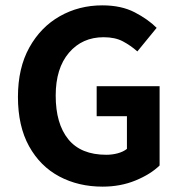

<svg xmlns="http://www.w3.org/2000/svg" viewBox="-20 -685 675 717"><path d="M363 12Q273 12 201.5 -26Q130 -64 88.5 -139Q47 -214 47 -323Q47 -431 89.5 -507.5Q132 -584 203.5 -624.5Q275 -665 362 -665Q433 -665 483 -639Q533 -613 565 -581L493 -493Q468 -515 439 -530.5Q410 -546 367 -546Q287 -546 237.5 -488Q188 -430 188 -328Q188 -223 235 -165Q282 -107 377 -107Q399 -107 419.5 -112.5Q440 -118 454 -129V-251H341V-363H576V-67Q542 -34 486 -11Q430 12 363 12Z"/></svg>

Font: Assistant
Style: Bold
Weight: 700
Designer: Hebrew By Ben Nathan, Latin by Paul Hunt
Version: Version 3.000